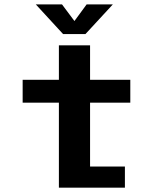

<svg xmlns="http://www.w3.org/2000/svg" viewBox="-20 -870 750 890"><path d="M85 -394V-500H253V-660H397.5V-500H584V-394H397.5V-98H559V0H253V-394ZM503 -849.5 376 -712H272.5L146 -849.5H267.5L325 -772.5L381.5 -849.5Z"/></svg>

Font: League Mono SemiBold
Style: Regular
Weight: 600
Width: 6
Designer: Tyler Finck
Foundry: The League of Moveable Type / Tyler Finck
Version: Version 2.300;RELEASE